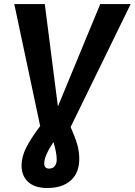

<svg xmlns="http://www.w3.org/2000/svg" viewBox="-20 -712 668 952"><path d="M627.9 -691.9 330.1 -82Q352.5 -32.2 362.8 3.4Q373 39.1 373 76.2Q373 145 331.1 182.6Q289.1 220.2 214.8 220.2Q151.9 220.2 119.4 189.9Q86.9 159.7 86.9 108.9Q86.9 65.9 109.4 21Q131.8 -23.9 179.2 -86.9L50.8 -691.9H202.1L267.1 -184.1L477.1 -691.9ZM261.2 79.1Q261.2 45.4 245.1 -7.8Q199.2 61.5 199.2 98.1Q199.2 124 224.1 124Q241.7 124 251.5 111.6Q261.2 99.1 261.2 79.1Z"/></svg>

Font: FiraGO SemiBold
Style: Italic
Weight: 600
Italic angle: -8°
Designer: bBox Type GmbH
Foundry: bBox Type GmbH
Version: Version 1.001;PS 001.001;hotconv 1.0.88;makeotf.lib2.5.64775